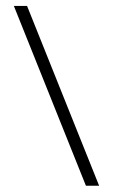

<svg xmlns="http://www.w3.org/2000/svg" viewBox="-20 -602 373 634"><path d="M307.3 11.3H263.7L25.8 -582.3H69.4Z"/></svg>

Font: Playfair 9pt Black
Style: Regular
Weight: 900
Designer: Claus Eggers Sørensen
Foundry: Claus Eggers Sørensen
Version: Version 2.203